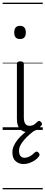

<svg xmlns="http://www.w3.org/2000/svg" viewBox="-20 -976 341 1442"><path d="M192 17Q171 17 155.5 10.5Q140 4 129 -8Q118 -20 112.5 -38.5Q107 -57 107 -82V-496Q107 -506 113 -510.5Q119 -515 132 -515Q146 -515 152.5 -510.5Q159 -506 159 -496V-94Q159 -74 163.5 -60Q168 -46 177.5 -38.5Q187 -31 202 -31Q213 -31 223 -34.5Q233 -38 243 -45.5Q253 -53 263 -63Q269 -69 275.5 -68Q282 -67 288 -59Q293 -54 295 -48Q297 -42 292 -35Q281 -20 264.5 -8Q248 4 229.5 10.5Q211 17 192 17ZM130 -683Q108 -683 97.5 -695Q87 -707 87 -732Q87 -757 97.5 -769.5Q108 -782 130 -782Q152 -782 163 -769.5Q174 -757 174 -732Q174 -707 163 -695Q152 -683 130 -683ZM158 256Q121 256 97 234Q73 212 73 169Q73 144 83 121Q93 98 110.5 75.5Q128 53 152.5 31.5Q177 10 207 -11H251V-6Q228 12 205 31.5Q182 51 163.5 72Q145 93 134 114Q123 135 123 157Q123 183 134 196Q145 209 165 209Q181 209 201 199.5Q221 190 241 169Q247 163 254 162.5Q261 162 267 168Q275 174 276.5 182.5Q278 191 273 198Q260 216 240 229Q220 242 198.5 249Q177 256 158 256ZM0 436H301V446H0ZM0 -20H301V0H0ZM0 -505H301V-500H0ZM0 -956H301V-946H0Z"/></svg>

Font: Playwrite HU Guides
Style: Regular
Weight: 400
Designer: Veronika Burian, José Scaglione
Foundry: TypeTogether
Version: Version 1.003